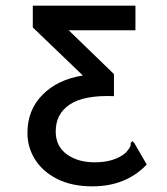

<svg xmlns="http://www.w3.org/2000/svg" viewBox="-20 -481 590 679"><path d="M307 178Q234 178 182.5 152Q131 126 104 83Q77 40 77 -11Q77 -92 130.5 -146Q184 -200 273 -214L96 -384V-461H459V-374H223L383 -219V-141Q278 -145 227.5 -112Q177 -79 177 -16Q177 36 216 64.5Q255 93 315 93Q385 93 425 59Q436 46 439.5 39.5Q443 33 442 25L448 18L455 25L499 101Q425 178 307 178Z"/></svg>

Font: Inconsolata SemiExpanded SemiBold
Style: Regular
Weight: 600
Width: 6
Monospace: yes
Designer: Raph Levien, Cyreal, Brenton Simpson
Foundry: Raph Levien, Cyreal, Google
Version: Version 3.001; ttfautohint (v1.8.2.53-6de2)